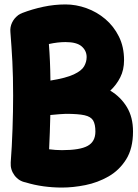

<svg xmlns="http://www.w3.org/2000/svg" viewBox="-20 -761 615 857"><path d="M573.7 -173.8Q573.7 -98.6 543.2 -49.8Q512.7 -1 464.4 26.6Q416 54.2 361.1 65.2Q306.2 76.2 256.8 76.2Q215.3 76.2 174.1 70.6Q132.8 64.9 94.7 53.2Q64 47.4 44.9 22Q25.9 -3.4 27.8 -35.2Q33.2 -106 35.9 -185.8Q38.6 -265.6 38.6 -334Q38.6 -419.4 35.2 -485.4Q31.7 -551.3 26.4 -618.2Q24.4 -640.1 33.7 -659.7Q43 -679.2 59.6 -691.9Q59.6 -691.9 59.6 -691.9Q60.1 -692.4 60.5 -692.9Q69.3 -699.2 79.6 -703.1Q124 -720.2 173.3 -730.7Q222.7 -741.2 272.5 -741.2Q319.3 -741.2 365.7 -724.6Q412.1 -708 450 -676Q487.8 -644 510.7 -597.9Q533.7 -551.8 533.7 -492.2Q533.7 -449.2 516.8 -415.8Q500 -382.3 472.2 -356.4Q518.6 -328.6 546.1 -283.4Q573.7 -238.3 573.7 -173.8ZM272.5 -573.2Q237.8 -573.2 198.2 -564.5Q201.2 -526.4 202.9 -486.8Q204.6 -447.3 205.1 -401.4Q274.9 -412.6 309.6 -429Q344.2 -445.3 355.5 -465.1Q366.7 -484.9 366.7 -506.3Q366.7 -534.7 344.5 -554Q322.3 -573.2 272.5 -573.2ZM273.9 -252.9Q263.7 -252.9 244.6 -251.2Q225.6 -249.5 204.6 -247.6Q203.6 -210 202.4 -171.1Q201.2 -132.3 199.2 -94.7Q228.5 -90.8 256.8 -90.8Q336.9 -90.8 371.3 -109.9Q405.8 -128.9 405.8 -173.8Q405.8 -206.1 395.8 -223.1Q385.7 -240.2 357.4 -246.6Q329.1 -252.9 273.9 -252.9Z"/></svg>

Font: Mikhak Black
Style: Regular
Weight: 900
Designer: Amin Abedi
Version: Version 3.3